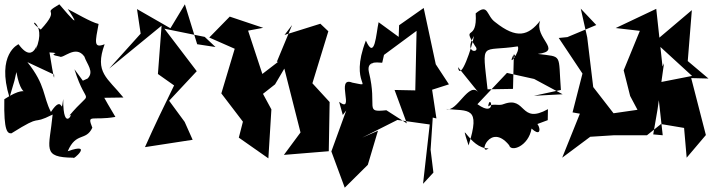

<svg xmlns="http://www.w3.org/2000/svg" viewBox="-27 -636 3329 890"><path d="M40 -262 49 -302C79 -133 138 -271 -7 -176C-10 -25 8 -17 26 -18C179 -114 110 -51 217 -105C202 52 164 94 314 95C305 111 412 21 287 65C326 -26 371 20 401 -44C375 -110 398 -75 508 -94C400 -272 417 -285 411 -182L545 -184C471 -276 410 -299 458 -431C405 -410 415 -443 430 -525C394 -533 318 -579 287 -594C287 -594 378 -462 248 -616C157 -562 263 -608 162 -499C78 -558 196 -539 139 -407C154 -488 139 -320 59 -431C58 -431 -45 -385 17 -184ZM357 -262 318 -315C378 -123 410 -239 291 -96C323 -132 265 -8 266 -177C254 -90 268 -207 209 -117C171 -191 186 -240 100 -348L224 -290C227 -230 203 -397 202 -393C273 -389 178 -387 249 -374C265 -361 323 -431 364 -374C376 -338 411 -304 379 -272Z M972 -418 887 -431 830 -616 763 -505 608 -594 625 -480 479 -318 722 -517 705 -293 780 -240C734 -146 688 -51 645 46L866 12L829 -71L757 -169L885 -306L735 -503L922 -465Z M1327 -520 1256 -349 1263 -350 1090 -217 1203 -251 1123 -494 1193 -507 1038 -559 943 -462 1061 -410 999 -203 1099 -72 1080 2 1217 98 1231 -129 1192 -201 1248 -245 1291 -318 1366 -22 1289 82 1497 65 1501 -163 1399 -274 1411 -217 1495 -491 1458 -526 1292 -474Z M1562 -103 1578 -124 1509 66 1571 234 1678 128 1725 -30 1652 2 1815 -80 1965 -59 1934 216 1982 164 1969 58 1979 -91 1996 -87 1976 -220 2054 -245 1993 -338 1937 -599 1823 -519 1821 -465 1728 -533C1716 -479 1711 -354 1669 -448C1588 -239 1717 -232 1606 -253C1526 -285 1621 -106 1545 -164ZM1754 -386 1686 -332 1904 -493 1898 -217 1802 -219 1859 -64 1764 -125C1659 -114 1724 -136 1683 -302C1669 -365 1743 -341 1745 -346Z M2512 -79 2513 -130C2382 -57 2414 -192 2309 -154C2285 -143 2260 -159 2236 -143C2244 -210 2281 -85 2186 -153L2323 -298L2449 -270L2581 -199L2448 -192L2573 -219C2560 -389 2583 -371 2466 -386C2585 -400 2447 -460 2477 -540C2422 -470 2368 -454 2269 -533C2227 -562 2238 -624 2178 -574C2187 -436 2111 -525 2175 -423C2206 -389 2118 -384 2170 -469C2162 -420 2106 -252 2096 -325L2192 -206C2147 -265 2091 -112 2041 -131C2145 -120 2203 -145 2145 38C2099 -105 2148 54 2238 52C2187 89 2244 -72 2333 37C2341 71 2423 42 2437 -40C2508 25 2460 -126 2426 -47ZM2399 -318 2355 -386 2351 -224 2233 -222C2208 -453 2200 -394 2373 -421C2387 -397 2323 -319 2352 -380Z M2737 -520 2603 -464 2563 -460 2673 -295 2627 -115 2661 -109 2579 95 2709 -2 2819 -9H2972L3037 -61L3144 -43L3156 95L3245 -10L3177 -274L3257 -272L3161 -353L3180 -589L3023 -456L3015 -436L3181 -284L3018 -252L3045 -9L3001 -13L3021 -129L3051 -343L3044 -328L3015 -595L2827 -506L2939 -493L2864 -310L2894 -191L2928 -127L2817 -111L2703 -258L2723 -231L2695 -463L2665 -596Z"/></svg>

Font: Asimov Silicon
Style: Regular
Weight: 400
Designer: Google
Version: Version 2.000980; 2014